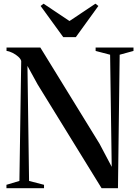

<svg xmlns="http://www.w3.org/2000/svg" viewBox="-20 -994 732 1014"><path d="M14 0V-18L82.5 -38.5L92 -672Q89 -683.5 76 -695Q63 -706.5 46 -715Q29 -723.5 14.5 -725V-743H193L505.5 -235L570 -113L561.5 -705L485 -725V-743H685V-725L612 -705L603 0H516.5L178.5 -548.5L125 -646L133.5 -38.5L212.5 -18V0ZM314 -798 194.5 -962.5 210 -974.5 347 -883 484 -974.5 499.5 -962.5 380.5 -798Z"/></svg>

Font: Merriweather 144pt Medium
Style: Regular
Weight: 500
Version: Version 2.100